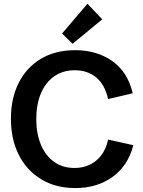

<svg xmlns="http://www.w3.org/2000/svg" viewBox="-20 -980 752 1013"><path d="M377.4 12.2Q274.4 12.2 198 -33.7Q121.6 -79.6 79.6 -162.1Q37.6 -244.6 37.6 -354Q37.6 -460.9 78.4 -542.2Q119.1 -623.5 195.3 -669.4Q271.5 -715.3 376.5 -715.3Q490.7 -715.3 572.5 -657.7Q654.3 -600.1 680.2 -487.8L550.3 -457.5Q533.2 -534.2 487.1 -571.8Q440.9 -609.4 375.5 -609.4Q311 -609.4 265.4 -576.9Q219.7 -544.4 195.6 -486.6Q171.4 -428.7 171.4 -352.1Q171.4 -274.4 196 -216.1Q220.7 -157.7 265.9 -125.7Q311 -93.8 373 -93.8Q440.4 -93.8 487.8 -133.1Q535.2 -172.4 550.3 -243.7L683.6 -213.9Q654.8 -104.5 573.2 -46.1Q491.7 12.2 377.4 12.2ZM362.8 -749 307.6 -803.2 441.4 -960.4 519.5 -877.9Z"/></svg>

Font: Schibsted Grotesk SemiBold
Style: Regular
Weight: 600
Designer: Bakken & Baeck AS, Henrik Kongsvoll
Foundry: Schibsted ASA
Version: Version 1.100;gftools[0.9.25]